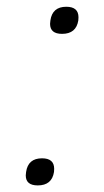

<svg xmlns="http://www.w3.org/2000/svg" viewBox="-20 -547 308 571"><path d="M177.2 -526.9Q213.4 -526.9 213.4 -495.6Q213.4 -489.7 212.9 -486.3Q206.5 -446.3 164.6 -446.3Q128.9 -446.3 128.9 -476.1Q128.9 -478.5 129.9 -486.3Q135.7 -526.9 177.2 -526.9ZM105 -76.2Q141.1 -76.2 141.1 -44.9Q141.1 -39.1 140.6 -35.6Q134.3 4.4 92.3 4.4Q56.6 4.4 56.6 -25.4Q56.6 -27.8 57.6 -35.6Q63.5 -76.2 105 -76.2Z"/></svg>

Font: Mardoto Light
Style: Italic
Weight: 300
Italic angle: -12°
Designer: Christian Robertson, Vahan Hovhannisyan
Foundry: Google
Version: Version 1.000